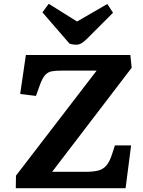

<svg xmlns="http://www.w3.org/2000/svg" viewBox="-20 -989 753 1009"><path d="M672 -633 254 -86H428Q467 -86 493.5 -92Q520 -98 538 -118Q556 -138 569 -179L584 -225H669L640 0H63L64 -66L488 -618H308Q274 -618 253 -614.5Q232 -611 217 -594.5Q202 -578 188 -538L169 -485L86 -495L116 -700H665ZM203 -924 236 -969 385 -876 544 -968 574 -922 437 -785Q422 -770 408.5 -762Q395 -754 380 -754Q371 -754 362 -755.5Q353 -757 345 -760Z"/></svg>

Font: Literata 7pt
Style: Bold Italic
Weight: 700
Italic angle: -2°
Designer: Latin by Veronika Burian and Jose Scaglione. Greek by Irene Vlachou. Cyrillic by Vera Evstafieva
Foundry: TypeTogether
Version: Version 3.002